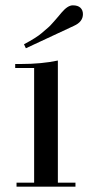

<svg xmlns="http://www.w3.org/2000/svg" viewBox="-20 -700 336 720"><path d="M211 -653Q234 -680 253 -680Q272 -680 281.5 -671Q291 -662 291 -647Q291 -618 257 -603L77 -519L70 -534Q117 -559 136.5 -576Q156 -593 161.5 -597.5Q167 -602 177 -613.5Q187 -625 189 -627Q191 -629 201 -641ZM197 -15H263V0H42V-15H108V-445H37V-460H58Q136 -460 197 -473Z"/></svg>

Font: Elsie Swash Caps
Style: Regular
Weight: 400
Designer: Alejandro Inler
Foundry: Alejandro Inler
Version: 1.003